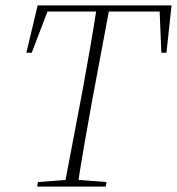

<svg xmlns="http://www.w3.org/2000/svg" viewBox="-20 -694 658 714"><path d="M78 -498 120 -674H618L599 -498H580L573 -668L594 -651H136L163 -668L98 -498ZM118 0 121 -17 239 -26H257L376 -17L373 0ZM219 0 288 -363Q302 -440 315.5 -518Q329 -596 341 -674H389L321 -311Q307 -234 293.5 -156Q280 -78 268 0Z"/></svg>

Font: Source Serif 4 48pt Light
Style: Italic
Weight: 300
Italic angle: -12°
Designer: Frank Grießhammer
Foundry: Adobe Systems Incorporated
Version: Version 4.004;hotconv 1.0.116;makeotfexe 2.5.65601